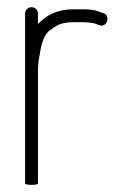

<svg xmlns="http://www.w3.org/2000/svg" viewBox="-20 -510 370 536"><path d="M50 -472V2C50 4.7 56 6 68 6C80 6 86 4.7 86 2V-315C86 -321.7 86.3 -327.3 87 -332C87 -341.7 89.8 -349.8 91 -358C95.1 -386.9 102.7 -417.8 125 -429C140.1 -441.9 157.5 -448 185 -448H209C222.4 -448 235.8 -446.9 246 -444L256 -440C278.7 -430.3 289.9 -467 269 -473L258 -477C243.9 -482.9 227.9 -484 209 -484H185C137.5 -484 109.9 -466.9 86 -443V-472C86 -482.1 77.8 -490 68 -490C58.2 -490 50 -482.1 50 -472Z"/></svg>

Font: CiSf OpenHand
Style: Regular
Weight: 400
Foundry: Cannot Into Space Fonts
Version: Version 0.7892